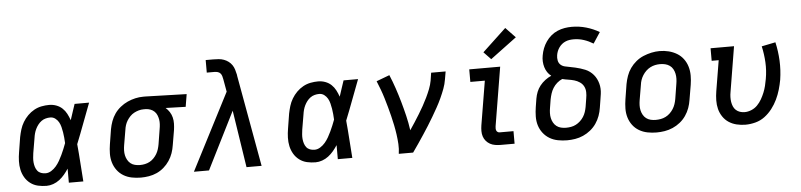

<svg xmlns="http://www.w3.org/2000/svg" viewBox="-46 -1023 5342 1280"><g transform="rotate(-5 2625.0 -383.0)"><path d="M222 8Q192 8 164 1.5Q136 -5 113.5 -22Q91 -39 77 -63Q63 -87 57 -114.5Q51 -142 52 -172Q53 -202 58 -231L74 -331Q79 -356 86.5 -381Q94 -406 108 -429.5Q122 -453 141.5 -472.5Q161 -492 184.5 -505Q208 -518 234 -523Q260 -528 285 -528Q310 -528 333 -519.5Q356 -511 373 -495Q390 -479 401 -458Q412 -437 420 -414Q429 -441 437.5 -467.5Q446 -494 455 -520H552Q526 -453 501 -385.5Q476 -318 449 -251Q455 -189 459 -126Q463 -63 468 0H371Q371 -23 371 -46.5Q371 -70 371 -94Q358 -74 342.5 -55.5Q327 -37 308 -22.5Q289 -8 266.5 0Q244 8 222 8ZM222 -76Q242 -76 260.5 -87.5Q279 -99 293 -115.5Q307 -132 317.5 -150.5Q328 -169 337 -188Q346 -207 354 -226.5Q362 -246 369 -265Q368 -284 366.5 -302Q365 -320 362 -338Q359 -356 354.5 -374Q350 -392 341.5 -407Q333 -422 318.5 -433Q304 -444 285 -444Q270 -444 254.5 -440Q239 -436 226 -426.5Q213 -417 203 -404Q193 -391 186 -376.5Q179 -362 175 -347Q171 -332 169 -317L152 -217Q150 -202 148.5 -186Q147 -170 148.5 -154.5Q150 -139 154.5 -124.5Q159 -110 168 -98.5Q177 -87 191.5 -81.5Q206 -76 222 -76Z M853 8Q822 8 792 2Q762 -4 737 -19Q712 -34 694.5 -57.5Q677 -81 668.5 -109.5Q660 -138 660.5 -169Q661 -200 666 -231L682 -331Q687 -358 696.5 -384Q706 -410 722 -433Q738 -456 761 -474.5Q784 -493 809.5 -504.5Q835 -516 861.5 -522Q888 -528 915 -528Q919 -528 923 -528Q927 -528 931 -528L1205 -520L1191 -436L1057 -440Q1072 -427 1083 -410Q1094 -393 1099 -373Q1104 -353 1103.5 -331.5Q1103 -310 1100 -289L1083 -189Q1079 -162 1070 -136Q1061 -110 1045 -86Q1029 -62 1007 -43Q985 -24 959.5 -12.5Q934 -1 906.5 3.5Q879 8 853 8ZM854 -76Q871 -76 887.5 -79.5Q904 -83 919 -91Q934 -99 946.5 -112Q959 -125 967.5 -139.5Q976 -154 981 -170Q986 -186 989 -203L1005 -303Q1008 -319 1009 -335.5Q1010 -352 1007.5 -367Q1005 -382 999 -396.5Q993 -411 982 -421.5Q971 -432 956.5 -437.5Q942 -443 926 -444H917Q915 -444 913 -444Q911 -444 909 -444Q893 -444 877 -439.5Q861 -435 846 -427Q831 -419 819 -406.5Q807 -394 798 -379.5Q789 -365 784 -349Q779 -333 777 -317L760 -217Q757 -200 756.5 -182.5Q756 -165 759.5 -149Q763 -133 771 -118.5Q779 -104 791.5 -94Q804 -84 820.5 -80Q837 -76 854 -76Z M1208 0 1472 -513 1457 -597Q1455 -608 1452 -618.5Q1449 -629 1442 -637Q1435 -645 1424 -648Q1413 -651 1401 -651H1351V-723V-735H1401Q1420 -735 1438 -733.5Q1456 -732 1472.5 -726Q1489 -720 1503 -709.5Q1517 -699 1526.5 -685Q1536 -671 1541 -654.5Q1546 -638 1550 -620Q1550 -618 1550.5 -616Q1551 -614 1551 -611L1661 0H1560L1501 -383L1309 0Z M2022 8Q1992 8 1964 1.5Q1936 -5 1913.5 -22Q1891 -39 1877 -63Q1863 -87 1857 -114.5Q1851 -142 1852 -172Q1853 -202 1858 -231L1874 -331Q1879 -356 1886.5 -381Q1894 -406 1908 -429.5Q1922 -453 1941.5 -472.5Q1961 -492 1984.5 -505Q2008 -518 2034 -523Q2060 -528 2085 -528Q2110 -528 2133 -519.5Q2156 -511 2173 -495Q2190 -479 2201 -458Q2212 -437 2220 -414Q2229 -441 2237.5 -467.5Q2246 -494 2255 -520H2352Q2326 -453 2301 -385.5Q2276 -318 2249 -251Q2255 -189 2259 -126Q2263 -63 2268 0H2171Q2171 -23 2171 -46.5Q2171 -70 2171 -94Q2158 -74 2142.5 -55.5Q2127 -37 2108 -22.5Q2089 -8 2066.5 0Q2044 8 2022 8ZM2022 -76Q2042 -76 2060.5 -87.5Q2079 -99 2093 -115.5Q2107 -132 2117.5 -150.5Q2128 -169 2137 -188Q2146 -207 2154 -226.5Q2162 -246 2169 -265Q2168 -284 2166.5 -302Q2165 -320 2162 -338Q2159 -356 2154.5 -374Q2150 -392 2141.5 -407Q2133 -422 2118.5 -433Q2104 -444 2085 -444Q2070 -444 2054.5 -440Q2039 -436 2026 -426.5Q2013 -417 2003 -404Q1993 -391 1986 -376.5Q1979 -362 1975 -347Q1971 -332 1969 -317L1952 -217Q1950 -202 1948.5 -186Q1947 -170 1948.5 -154.5Q1950 -139 1954.5 -124.5Q1959 -110 1968 -98.5Q1977 -87 1991.5 -81.5Q2006 -76 2022 -76Z M2579 0Q2584 -33 2582 -65.5Q2580 -98 2575.5 -130Q2571 -162 2564.5 -193.5Q2558 -225 2550.5 -255.5Q2543 -286 2534.5 -316.5Q2526 -347 2517 -377Q2508 -407 2497 -436.5Q2486 -466 2474 -495L2562 -528Q2581 -483 2596.5 -437Q2612 -391 2625.5 -343.5Q2639 -296 2650.5 -248Q2662 -200 2669 -150Q2686 -175 2702.5 -200.5Q2719 -226 2735 -252Q2751 -278 2765.5 -304Q2780 -330 2793 -357Q2806 -384 2817 -412Q2828 -440 2833 -468L2841 -520H2938L2929 -468Q2924 -436 2912.5 -405.5Q2901 -375 2887 -344.5Q2873 -314 2856.5 -284.5Q2840 -255 2823 -226Q2806 -197 2788 -168.5Q2770 -140 2751.5 -112Q2733 -84 2714 -56Q2695 -28 2675 0Z M3261 0Q3243 0 3224.5 -3Q3206 -6 3190.5 -14.5Q3175 -23 3163.5 -36.5Q3152 -50 3146.5 -67Q3141 -84 3141 -103Q3141 -122 3144 -141L3193 -436H3096V-520H3303L3238 -127Q3237 -120 3237 -112.5Q3237 -105 3239.5 -98.5Q3242 -92 3248 -88Q3254 -84 3261 -84H3354V0ZM3248 -575 3200 -625 3359 -774 3424 -706Z M3705 8Q3674 8 3643.5 2Q3613 -4 3588 -19Q3563 -34 3545 -57.5Q3527 -81 3518.5 -109Q3510 -137 3510.5 -168.5Q3511 -200 3516 -231L3525 -287Q3529 -310 3537.5 -331.5Q3546 -353 3561 -372Q3576 -391 3596 -406Q3616 -421 3637 -430Q3622 -441 3611.5 -457Q3601 -473 3595.5 -491.5Q3590 -510 3589 -530Q3588 -550 3592 -570Q3596 -594 3605 -617Q3614 -640 3628.5 -661Q3643 -682 3662.5 -698.5Q3682 -715 3705.5 -725Q3729 -735 3753 -739Q3777 -743 3801 -743Q3851 -743 3897.5 -729.5Q3944 -716 3985 -692L3937 -619Q3908 -637 3875 -648Q3842 -659 3806 -659Q3792 -659 3778.5 -657Q3765 -655 3752 -649.5Q3739 -644 3728 -635Q3717 -626 3708.5 -614Q3700 -602 3695 -589Q3690 -576 3688 -563Q3685 -545 3688.5 -527.5Q3692 -510 3704 -499Q3716 -488 3733.5 -484Q3751 -480 3768 -477Q3785 -474 3802 -470Q3819 -466 3835.5 -461Q3852 -456 3867.5 -449.5Q3883 -443 3896.5 -433Q3910 -423 3921 -410Q3932 -397 3939.5 -382Q3947 -367 3951.5 -350.5Q3956 -334 3957 -316.5Q3958 -299 3955.5 -281Q3953 -263 3950 -245L3941 -189Q3937 -162 3927.5 -135.5Q3918 -109 3901.5 -85Q3885 -61 3862 -42.5Q3839 -24 3813 -12.5Q3787 -1 3759.5 3.5Q3732 8 3705 8ZM3705 -76Q3722 -76 3739 -79Q3756 -82 3771.5 -90Q3787 -98 3800.5 -110.5Q3814 -123 3823.5 -138Q3833 -153 3838.5 -169.5Q3844 -186 3847 -203L3856 -259Q3860 -280 3859.5 -301Q3859 -322 3850 -339.5Q3841 -357 3824 -368.5Q3807 -380 3788 -385.5Q3769 -391 3748.5 -394Q3728 -397 3708 -402Q3689 -394 3673 -380Q3657 -366 3646 -348.5Q3635 -331 3629 -312Q3623 -293 3619 -273L3610 -217Q3607 -200 3606.5 -182.5Q3606 -165 3609.5 -149Q3613 -133 3621 -118.5Q3629 -104 3642 -94Q3655 -84 3671.5 -80Q3688 -76 3705 -76Z M4304 8Q4273 8 4243 2Q4213 -4 4187.5 -19Q4162 -34 4144.5 -57.5Q4127 -81 4118.5 -109.5Q4110 -138 4110.5 -169Q4111 -200 4116 -231L4132 -331Q4137 -358 4146.5 -385Q4156 -412 4172.5 -435.5Q4189 -459 4212 -478Q4235 -497 4261.5 -508Q4288 -519 4315.5 -525Q4343 -531 4370 -531Q4402 -531 4431.5 -523.5Q4461 -516 4486 -501Q4511 -486 4528.5 -462.5Q4546 -439 4554.5 -410.5Q4563 -382 4563 -351Q4563 -320 4558 -289L4541 -189Q4537 -162 4527.5 -135.5Q4518 -109 4501.5 -85Q4485 -61 4462 -42.5Q4439 -24 4412.5 -12.5Q4386 -1 4358.5 3.5Q4331 8 4304 8ZM4305 -76Q4322 -76 4339 -79Q4356 -82 4372 -90Q4388 -98 4401 -110.5Q4414 -123 4423.5 -138Q4433 -153 4438.5 -169.5Q4444 -186 4447 -203L4463 -303Q4466 -320 4466.5 -337.5Q4467 -355 4463.5 -371.5Q4460 -388 4452 -402.5Q4444 -417 4430.5 -426.5Q4417 -436 4400.5 -440Q4384 -444 4366 -444Q4349 -444 4332.5 -440.5Q4316 -437 4300.5 -429Q4285 -421 4272 -408.5Q4259 -396 4249.5 -381Q4240 -366 4234.5 -350Q4229 -334 4227 -317L4210 -217Q4207 -200 4206.5 -182.5Q4206 -165 4209.5 -149Q4213 -133 4221 -118.5Q4229 -104 4242 -94Q4255 -84 4271.5 -80Q4288 -76 4305 -76Q4305 -76 4305 -76Q4305 -76 4305 -76Z M4899 8Q4869 8 4840 1Q4811 -6 4787.5 -21.5Q4764 -37 4748 -61Q4732 -85 4725 -112.5Q4718 -140 4718.5 -170.5Q4719 -201 4724 -231L4758 -436H4711V-520H4868L4818 -217Q4815 -201 4814.5 -184Q4814 -167 4816.5 -151.5Q4819 -136 4825 -121.5Q4831 -107 4842.5 -96.5Q4854 -86 4869 -81Q4884 -76 4901 -76Q4923 -76 4946 -85.5Q4969 -95 4986 -112.5Q5003 -130 5015 -151Q5027 -172 5036 -194Q5045 -216 5050.5 -238.5Q5056 -261 5060 -284Q5070 -340 5067 -395Q5064 -450 5052 -503L5145 -522Q5159 -461 5162 -398Q5165 -335 5155 -270Q5149 -237 5139.5 -204.5Q5130 -172 5115 -140.5Q5100 -109 5078 -80.5Q5056 -52 5028 -31Q5000 -10 4966 -1Q4932 8 4899 8Z"/></g></svg>

Font: Iosevka Etoile Medium Oblique
Style: Regular
Weight: 500
Italic angle: -9°
Designer: Belleve Invis
Foundry: Belleve Invis
Version: Version 15.5.2; ttfautohint (v1.8.4)